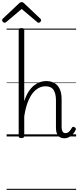

<svg xmlns="http://www.w3.org/2000/svg" viewBox="-62 -1278 733 1798"><path d="M542 17Q523 17 508 11Q493 5 483 -7Q473 -19 467.5 -37Q462 -55 462 -79V-338Q462 -402 439.5 -436Q417 -470 363 -470Q332 -470 302 -455Q272 -440 245.5 -407.5Q219 -375 198 -321Q177 -267 165 -188V-4Q165 6 158.5 10.5Q152 15 138 15Q125 15 119 10.5Q113 6 113 -4V-996Q113 -1006 119 -1010.5Q125 -1015 138 -1015Q152 -1015 158.5 -1010.5Q165 -1006 165 -996V-330Q182 -384 206 -420.5Q230 -457 257.5 -478.5Q285 -500 313.5 -509.5Q342 -519 369 -519Q411 -519 443.5 -502.5Q476 -486 495.5 -448.5Q515 -411 515 -347V-92Q515 -73 518.5 -59.5Q522 -46 530 -38.5Q538 -31 551 -31Q562 -31 572 -36Q582 -41 592 -53Q602 -65 612 -83Q617 -90 623.5 -90.5Q630 -91 638 -85Q646 -81 648 -74.5Q650 -68 646 -61Q635 -36 618 -18.5Q601 -1 581.5 8Q562 17 542 17ZM-19 -1065Q-27 -1065 -34.5 -1072.5Q-42 -1080 -42 -1088Q-42 -1091 -41 -1094.5Q-40 -1098 -37 -1102L115 -1245Q121 -1251 126.5 -1254.5Q132 -1258 141 -1258Q150 -1258 155 -1254.5Q160 -1251 166 -1245L318 -1101Q321 -1098 322 -1094.5Q323 -1091 323 -1088Q323 -1080 315.5 -1072.5Q308 -1065 301 -1065Q296 -1065 292 -1067Q288 -1069 284 -1073L141 -1194L-2 -1073Q-7 -1069 -10.5 -1067Q-14 -1065 -19 -1065ZM0 490H651V500H0ZM0 -20H651V0H0ZM0 -505H651V-500H0ZM0 -1010H651V-1000H0Z"/></svg>

Font: Playwrite PE Guides
Style: Regular
Weight: 400
Designer: Veronika Burian, José Scaglione
Foundry: TypeTogether
Version: Version 1.003